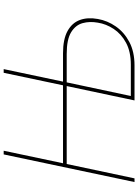

<svg xmlns="http://www.w3.org/2000/svg" viewBox="126 -876 750 1042"><g transform="rotate(-90 501.0 -355.0)"><path d="M34 0 184 -710H204L136 -388H559L627 -710H647L579 -388H733Q809 -388 853.5 -363.5Q898 -339 913.5 -296.5Q929 -254 919 -199Q910 -147 878.5 -101.5Q847 -56 794 -28Q741 0 667 0H477L555 -368H132L54 0ZM501 -20H671Q742 -20 790 -46Q838 -72 865 -113Q892 -154 899 -199Q907 -243 896.5 -281.5Q886 -320 847 -344Q808 -368 729 -368H575Z"/></g></svg>

Font: Raleway Thin
Style: Italic
Weight: 100
Italic angle: -12°
Designer: Matt McInerney, Pablo Impallari, Rodrigo Fuenzalida
Foundry: Matt McInerney, Pablo Impallari, Rodrigo Fuenzalida
Version: Version 4.026